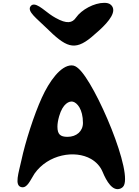

<svg xmlns="http://www.w3.org/2000/svg" viewBox="-20 -1308 982 1354"><path d="M132 12C172 20 193 -36 223 -83C319 -220 509 -252 622 -187C658 -166 687 -136 704 -95C731 -30 774 44 829 22C835 19 841 16 846 11C931 -69 653 -724 532 -826C520 -836 506 -847 485 -847C408 -847 327 -734 275 -619C220 -499 158 -305 131 -178C112 -90 79 2 132 12ZM494 -591C523 -584 565 -539 565 -441C565 -383 520 -343 456 -343C405 -343 385 -361 385 -415C385 -435 389 -460 397 -488C423 -579 469 -597 494 -591ZM195 -1263C170 -1227 240 -1177 304 -1114C444 -976 503 -945 625 -1046C642 -1060 660 -1076 681 -1095C749 -1157 808 -1230 763 -1273C751 -1285 733 -1288 715 -1288C644 -1288 555 -1240 516 -1184C490 -1146 452 -1137 372 -1182C359 -1189 345 -1198 331 -1208C290 -1236 223 -1304 195 -1263Z"/></svg>

Font: Venom Sans
Style: Bd
Weight: 700
Version: Version 1.001